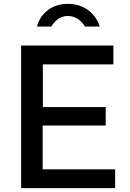

<svg xmlns="http://www.w3.org/2000/svg" viewBox="-20 -979 675 999"><path d="M579 0V-98H202V-326H530V-422H203V-644H570V-742H90V0ZM499 -841C479 -906 420 -959 333 -959C251 -959 191 -911 172 -841H247C262 -865 288 -896 333 -896C375 -896 406 -868 422 -841Z"/></svg>

Font: Cheyenne Sans Medium
Style: Regular
Weight: 500
Designer: The Public Sans project authors (U.S. Web Design System), Libre Franklin designed by Pablo Impallari and Rodrigo Fuenzal
Foundry: The Cheyenne Sans Project Authors
Version: Version 2.007